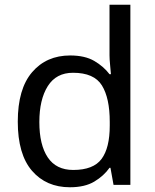

<svg xmlns="http://www.w3.org/2000/svg" viewBox="-20 -780 655 810"><path d="M275 10Q175 10 115 -59.5Q55 -129 55 -267Q55 -405 115.5 -475.5Q176 -546 276 -546Q338 -546 377.5 -523Q417 -500 442 -467H448Q447 -480 444.5 -505.5Q442 -531 442 -546V-760H530V0H459L446 -72H442Q418 -38 378 -14Q338 10 275 10ZM289 -63Q374 -63 408.5 -109.5Q443 -156 443 -250V-266Q443 -366 410 -419.5Q377 -473 288 -473Q217 -473 181.5 -416.5Q146 -360 146 -265Q146 -169 181.5 -116Q217 -63 289 -63Z"/></svg>

Font: Noto Sans Mende Kikakui
Style: Regular
Weight: 400
Designer: Monotype Design Team
Foundry: Monotype Imaging Inc.
Version: Version 2.003; ttfautohint (v1.8.4.7-5d5b)